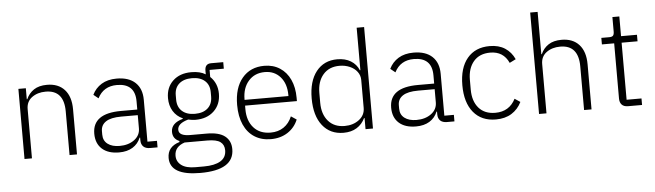

<svg xmlns="http://www.w3.org/2000/svg" viewBox="-56 -1010 4995 1465"><g transform="rotate(-5 2441.5 -277.0)"><path d="M98 0V-537H155V-453H159Q178 -497 217 -523Q256 -549 318 -549Q404 -549 452 -496Q500 -443 500 -345V0H443V-334Q443 -498 303 -498Q241 -498 198 -466.5Q155 -435 155 -377V0Z M645 -146Q645 -301 863 -301H988V-364Q988 -501 849 -501Q746 -501 701 -412L664 -442Q688 -492 735 -521Q782 -550 851 -550Q944 -550 994 -503Q1044 -456 1044 -371V-50H1117V0H1060Q1026 0 1008.5 -17Q991 -34 991 -65V-86H987Q968 -39 926 -13Q884 13 822 13Q738 13 691.5 -29Q645 -71 645 -146ZM988 -157V-258H861Q782 -258 743.5 -232.5Q705 -207 705 -160V-134Q705 -87 739 -61.5Q773 -36 830 -36Q898 -36 943 -69.5Q988 -103 988 -157Z M1194 88Q1194 2 1287 -26V-34Q1237 -55 1237 -108Q1237 -175 1328 -200V-204Q1281 -225 1255 -267.5Q1229 -310 1229 -367Q1229 -449 1282 -499Q1335 -549 1423 -549Q1490 -549 1532 -523V-551Q1532 -604 1580 -604H1673V-554H1564V-500Q1619 -448 1619 -367Q1619 -285 1565.5 -234.5Q1512 -184 1424 -184Q1401 -184 1368 -191Q1286 -168 1286 -120Q1286 -72 1374 -72H1500Q1594 -72 1639 -36.5Q1684 -1 1684 63Q1684 223 1426 223Q1194 223 1194 88ZM1558 -351V-384Q1558 -440 1522.5 -471.5Q1487 -503 1424 -503Q1361 -503 1325.5 -471.5Q1290 -440 1290 -384V-351Q1290 -294 1325.5 -262Q1361 -230 1424 -230Q1487 -230 1522.5 -262Q1558 -294 1558 -351ZM1457 176Q1539 176 1584 149Q1629 122 1629 67Q1629 25 1599.5 3Q1570 -19 1500 -19H1326Q1248 7 1248 76Q1248 121 1284.5 148.5Q1321 176 1391 176Z M1750 -269Q1750 -400 1812.5 -474.5Q1875 -549 1982 -549Q2050 -549 2101 -516Q2152 -483 2179.5 -423.5Q2207 -364 2207 -285V-259H1810V-231Q1810 -143 1857 -90Q1904 -37 1987 -37Q2045 -37 2087 -65.5Q2129 -94 2151 -147L2193 -119Q2168 -58 2113.5 -22.5Q2059 13 1984 13Q1913 13 1860 -20.5Q1807 -54 1778.5 -117.5Q1750 -181 1750 -269ZM1810 -303H2146V-311Q2146 -397 2101 -449Q2056 -501 1982 -501Q1904 -501 1857 -447.5Q1810 -394 1810 -307Z M2321 -269Q2321 -401 2380 -475.5Q2439 -550 2541 -550Q2602 -550 2644.5 -524Q2687 -498 2706 -452H2710V-777H2767V0H2710V-85H2706Q2684 -39 2642.5 -13Q2601 13 2541 13Q2439 13 2380 -61.5Q2321 -136 2321 -269ZM2710 -163V-377Q2710 -412 2689 -440Q2668 -468 2632 -483.5Q2596 -499 2554 -499Q2474 -499 2428.5 -446.5Q2383 -394 2383 -306V-231Q2383 -143 2428.5 -90.5Q2474 -38 2554 -38Q2619 -38 2664.5 -72.5Q2710 -107 2710 -163Z M2919 -146Q2919 -301 3137 -301H3262V-364Q3262 -501 3123 -501Q3020 -501 2975 -412L2938 -442Q2962 -492 3009 -521Q3056 -550 3125 -550Q3218 -550 3268 -503Q3318 -456 3318 -371V-50H3391V0H3334Q3300 0 3282.5 -17Q3265 -34 3265 -65V-86H3261Q3242 -39 3200 -13Q3158 13 3096 13Q3012 13 2965.5 -29Q2919 -71 2919 -146ZM3262 -157V-258H3135Q3056 -258 3017.5 -232.5Q2979 -207 2979 -160V-134Q2979 -87 3013 -61.5Q3047 -36 3104 -36Q3172 -36 3217 -69.5Q3262 -103 3262 -157Z M3475 -269Q3475 -402 3536.5 -475.5Q3598 -549 3708 -549Q3778 -549 3825.5 -518Q3873 -487 3898 -432L3850 -408Q3809 -499 3708 -499Q3626 -499 3581 -446.5Q3536 -394 3536 -306V-231Q3536 -142 3581 -90Q3626 -38 3708 -38Q3815 -38 3863 -132L3905 -104Q3878 -49 3828.5 -18Q3779 13 3708 13Q3598 13 3536.5 -61.5Q3475 -136 3475 -269Z M4039 0V-777H4096V-453H4100Q4119 -497 4158 -523Q4197 -549 4259 -549Q4345 -549 4393 -496Q4441 -443 4441 -345V0H4384V-334Q4384 -498 4244 -498Q4182 -498 4139 -466.5Q4096 -435 4096 -377V0Z M4721 0Q4689 0 4673 -17Q4657 -34 4657 -64V-487H4563V-537H4624Q4645 -537 4653 -546Q4661 -555 4661 -577V-688H4714V-537H4836V-487H4714V-50H4828V0Z"/></g></svg>

Font: IBM Plex Sans JP Light
Style: Regular
Weight: 300
Designer: Mike Abbink; Paul van der Laan; Pieter van Rosmalen; Wujin Sim; Yejin Wi; Jinhee Kim; Boomi Park; Yona Kim; Kichan Ma
Foundry: Sandoll Inc.
Version: Version 1.002